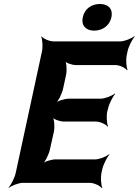

<svg xmlns="http://www.w3.org/2000/svg" viewBox="-20 -919 697 965"><path d="M519 -358 523 -373C528 -397 547 -434 559 -447L557 -449C543 -437 507 -423 486 -423H326C305 -423 269 -412 255 -399L257 -397C273 -409 292 -449 297 -473L312 -542C317 -566 315 -606 305 -618L302 -616C309 -603 341 -592 362 -592H560C581 -592 610 -578 618 -566L621 -568C615 -581 612 -618 617 -642L621 -661C626 -685 645 -722 657 -735L655 -737C640 -725 605 -711 584 -711H249C228 -711 197 -725 188 -737L187 -735C193 -722 196 -685 191 -661L59 -50C54 -26 35 11 23 24V26C38 14 74 0 95 0H431C452 0 482 14 491 26L494 24C488 11 485 -26 490 -50L494 -68C499 -92 518 -129 530 -142L528 -144C514 -132 480 -118 459 -118H260C239 -118 202 -107 189 -94L191 -92C207 -104 226 -144 231 -168L251 -258C256 -282 253 -322 243 -334L241 -332C249 -319 281 -308 302 -308H462C483 -308 513 -294 521 -282L523 -284C517 -297 514 -334 519 -358ZM453 -765C496 -765 531 -791 540 -832C549 -873 525 -899 482 -899C439 -899 405 -874 396 -832C387 -792 411 -765 453 -765Z"/></svg>

Font: Asimov
Style: EdgeExtremeIt
Weight: 500
Designer: Google
Version: Version 2.000980: 2014